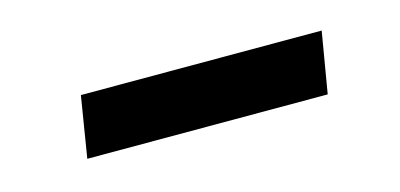

<svg xmlns="http://www.w3.org/2000/svg" viewBox="-27 -432 512 246"><g transform="rotate(-15 229.0 -309.5)"><path d="M401.4 -349.6 387.7 -268.6H68.8L82 -349.6Z"/></g></svg>

Font: Inter 16pt
Style: Italic
Weight: 400
Italic angle: -9.3988°
Version: Version 4.001;git-66647c0bb